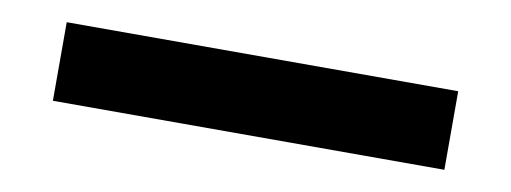

<svg xmlns="http://www.w3.org/2000/svg" viewBox="-28 -492 756 284"><g transform="rotate(10 350.0 -350.0)"><path d="M56 -291H644V-409H56Z"/></g></svg>

Font: Martian Mono Std Md
Style: Regular
Weight: 500
Monospace: yes
Designer: Roman Shamin
Foundry: Evil Martians
Version: Version 1.000